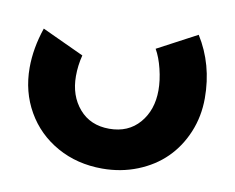

<svg xmlns="http://www.w3.org/2000/svg" viewBox="-72 -522 1009 825"><g transform="rotate(10 432.5 -110.0)"><path d="M421.9 209Q312.5 209 225.1 160.2Q137.7 111.3 88.9 26.1Q40 -59.1 40 -164.1Q40 -249 70.8 -339.8L253.9 -254.9Q242.2 -210 242.2 -163.1Q242.2 -77.6 290.8 -21.2Q339.4 35.2 421.9 35.2Q504.9 35.2 553.5 -21.2Q602.1 -77.6 602.1 -164.1Q602.1 -207.5 590.1 -256.3Q578.1 -305.2 559.1 -337.9L731 -429.2Q804.2 -312.5 804.2 -165Q804.2 -85.9 775.4 -16.6Q746.6 52.7 696.5 102.3Q646.5 151.9 575.2 180.4Q503.9 209 421.9 209Z"/></g></svg>

Font: Montserrat-Arabic ExtraBold
Style: Regular
Weight: 800
Designer: Mohamed Gaber
Foundry: Kief Type Foundry
Version: Version 5.008;PS 005.008;hotconv 1.0.88;makeotf.lib2.5.64775